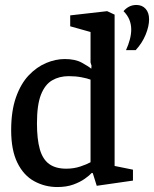

<svg xmlns="http://www.w3.org/2000/svg" viewBox="-20 -744 621 774"><path d="M211 10Q161 10 118 -13.5Q75 -37 50 -88Q25 -139 25 -219Q25 -297 44.5 -352Q64 -407 96 -440.5Q128 -474 166 -490Q204 -506 241 -506Q283 -506 309.5 -491.5Q336 -477 348 -467L349 -479L345 -492V-615L263 -638V-682L412 -699L442 -685V-75L516 -60V-16L370 5L354 -46L350 -47Q341 -37 322 -23.5Q303 -10 275.5 0Q248 10 211 10ZM247 -64Q278 -64 304.5 -73Q331 -82 345 -90V-423Q332 -428 308.5 -432.5Q285 -437 257 -437Q219 -437 190 -420Q161 -403 145 -362Q129 -321 129 -247Q129 -183 140.5 -142.5Q152 -102 178 -83Q204 -64 247 -64ZM488 -542Q498 -564 503.5 -585Q509 -606 509 -625Q509 -646 501.5 -664.5Q494 -683 478 -699Q488 -711 501 -717.5Q514 -724 530 -724Q553 -724 567 -708.5Q581 -693 581 -666Q581 -638 567 -604Q553 -570 527 -542Z"/></svg>

Font: Faustina Medium
Style: Regular
Weight: 500
Designer: Alfonso Garcia
Foundry: http://www.omnibus-type.com
Version: Version 1.200